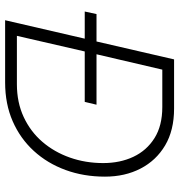

<svg xmlns="http://www.w3.org/2000/svg" viewBox="5 -705 700 750"><g transform="rotate(90 355.0 -330.0)"><path d="M59 0 131 -311H25L35 -357H142L212 -660H404Q489 -660 548 -625Q607 -590 638.5 -529Q670 -468 670 -390Q670 -307 644 -236Q618 -165 569.5 -112Q521 -59 453.5 -29.5Q386 0 302 0ZM120 -46H309Q380 -46 437 -72.5Q494 -99 534 -145.5Q574 -192 595.5 -253Q617 -314 617 -383Q617 -449 592.5 -501Q568 -553 519.5 -583.5Q471 -614 398 -614H252L192 -357H389L378 -311H181Z"/></g></svg>

Font: Work Sans Light
Style: Italic
Weight: 300
Italic angle: -13°
Designer: Wei Huang
Foundry: Wei Huang
Version: Version 2.010; ttfautohint (v1.8.3)